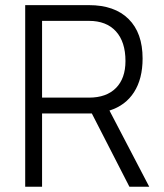

<svg xmlns="http://www.w3.org/2000/svg" viewBox="-20 -713 626 733"><path d="M76.2 0V-693.4H319.8Q417.5 -693.4 470.9 -640.4Q524.4 -587.4 524.4 -489.7Q524.4 -412.1 491.7 -361.1Q459 -310.1 397.9 -291L549.8 0H474.1L330.6 -279.8Q325.2 -279.8 319.8 -279.8H140.6V0ZM140.6 -340.3H319.8Q386.2 -340.3 422.6 -377Q459 -413.6 459 -480Q459 -553.2 422.6 -593.3Q386.2 -633.3 319.8 -633.3H140.6Z"/></svg>

Font: CaskaydiaMono NF Light
Style: Regular
Weight: 300
Designer: Aaron Bell
Foundry: Saja Typeworks
Version: Version 2111.001; ttfautohint (v1.8.4);Nerd Fonts 3.1.1